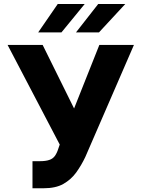

<svg xmlns="http://www.w3.org/2000/svg" viewBox="-20 -958 727 987"><path d="M203.6 9.8H147V-129.4H184.1Q215.3 -129.4 232.9 -135.7Q250.5 -141.1 261.7 -155.8Q272.9 -171.4 279.3 -192.4L287.1 -214.8L19 -727.1H199.2L360.8 -400.4L490.7 -727.1H668.5L418.5 -150.9Q398.9 -109.4 372.1 -71.8Q345.7 -35.2 305.2 -12.2Q266.1 9.8 203.6 9.8ZM488.8 -791.5H370.6L484.9 -937.5H624ZM295.9 -791.5H176.3L276.9 -937.5H415.5Z"/></svg>

Font: My Font
Style: Regular
Weight: 500
Designer: Rasmus Andersson
Foundry: rsms
Version: Version 0.001